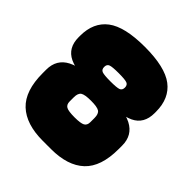

<svg xmlns="http://www.w3.org/2000/svg" viewBox="-191 -846 983 983"><g transform="rotate(45 300.0 -355.0)"><path d="M575 -505V-515Q575 -612 510.5 -661Q446 -710 300 -710V-520Q346 -520 360.5 -514.5Q375 -509 375 -490Q375 -471 360.5 -465.5Q346 -460 300 -460V-370Q453 -370 514 -399Q575 -428 575 -505ZM575 -245V-270Q575 -345 512 -377.5Q449 -410 300 -410V-460V-320Q345 -320 360 -310Q375 -300 375 -270V-240Q375 -217 359.5 -208.5Q344 -200 300 -200V0H330Q450 0 512.5 -58.5Q575 -117 575 -245ZM25 -505Q25 -428 86 -399Q147 -370 300 -370V-460Q254 -460 239.5 -465.5Q225 -471 225 -490Q225 -509 239.5 -514.5Q254 -520 300 -520V-710Q154 -710 89.5 -661Q25 -612 25 -515ZM25 -245Q25 -117 87.5 -58.5Q150 0 270 0H300V-200Q256 -200 240.5 -208.5Q225 -217 225 -240V-270Q225 -300 240 -310Q255 -320 300 -320V-460V-410Q151 -410 88 -377.5Q25 -345 25 -270Z"/></g></svg>

Font: Millimetre
Style: Extrablack
Weight: 900
Designer: Jérémy Landes
Version: Version 1.0